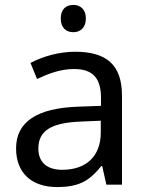

<svg xmlns="http://www.w3.org/2000/svg" viewBox="-20 -757 601 787"><path d="M229 -681.2C229 -642.6 251.5 -625 280.8 -625C308.1 -625 332 -642.6 332 -681.2C332 -720.2 308.1 -736.8 280.8 -736.8C251.5 -736.8 229 -720.2 229 -681.2ZM480 0V-365.2C480 -490.2 417.5 -544.9 288.1 -544.9C225.6 -544.9 159.2 -527.8 105 -499L131.8 -433.1C176.3 -454.1 226.6 -474.1 283.2 -474.1C360.8 -474.1 394 -436.5 394 -355V-323.2L303.2 -319.8C131.8 -314.5 45.9 -257.8 45.9 -148.9C45.9 -47.9 109.4 9.8 214.8 9.8C255.4 9.8 288.6 3.9 315.4 -8.3C341.8 -20 368.2 -42.5 395 -76.2H398.9L416 0ZM234.9 -61C172.9 -61 137.2 -91.8 137.2 -147.9C137.2 -222.2 190.9 -254.4 314 -258.8L393.1 -262.2V-213.9C393.1 -116.2 333 -61 234.9 -61Z"/></svg>

Font: Noto Reveo Sans
Style: Regular
Weight: 400
Designer: Monotype Design team
Foundry: Monotype Imaging Inc.
Version: Version 1.04